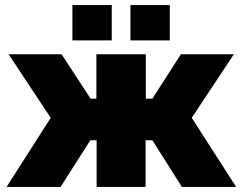

<svg xmlns="http://www.w3.org/2000/svg" viewBox="-20 -741 959 761"><path d="M267 -581V-721H423V-581ZM497 -581V-721H653V-581ZM6 0 181 -274 14 -526H224L339 -350H362V-526H558V-350H584L697 -526H907L740 -274L916 0H701L584 -185H557V0H363V-185H338L220 0Z"/></svg>

Font: Raleway-v4020 Black
Style: Regular
Weight: 900
Designer: Matt McInerney, Pablo Impallari, Rodrigo Fuenzalida
Foundry: Matt McInerney, Pablo Impallari, Rodrigo Fuenzalida
Version: Version 4.020;PS 004.020;hotconv 1.0.88;makeotf.lib2.5.64775